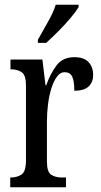

<svg xmlns="http://www.w3.org/2000/svg" viewBox="-20 -786 423 806"><path d="M23 0V-41H26Q52 -41 70.5 -53.5Q89 -66 89 -113V-427Q89 -471 71 -483Q53 -495 27 -495H24V-536H158L171 -428H174Q191 -476 217 -511Q243 -546 292 -546Q332 -546 351.5 -525.5Q371 -505 371 -471Q371 -441 352 -423Q333 -405 292 -405Q292 -446 283 -464.5Q274 -483 251 -483Q233 -483 219 -464Q205 -445 195.5 -414.5Q186 -384 181.5 -347.5Q177 -311 177 -276V-108Q177 -64 195 -52.5Q213 -41 238 -41H257V0ZM139 -619Q160 -657 181.5 -694.5Q203 -732 214 -766H310V-756Q300 -739 277 -711.5Q254 -684 226 -656Q198 -628 174 -606H139Z"/></svg>

Font: Noto Serif Hebrew ExtraCondensed
Style: Regular
Weight: 400
Width: 2
Designer: Monotype Design Team
Foundry: Monotype Imaging Inc.
Version: Version 2.004; ttfautohint (v1.8.4.7-5d5b)